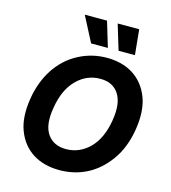

<svg xmlns="http://www.w3.org/2000/svg" viewBox="-137 -1068 1055 1187"><g transform="rotate(15 391.0 -474.5)"><path d="M66.8 -371.8Q74.9 -422.6 92.2 -470.2Q109.4 -517.8 136 -559.7Q162.6 -601.6 199.2 -636Q235.8 -670.5 282.7 -694.6Q365.4 -737.2 459.9 -737.2Q506.7 -737.2 549 -726.6Q591.3 -715.9 626.4 -694.1Q661.6 -672.2 688.7 -639Q715.9 -605.8 733 -560.7Q764.9 -476.2 745 -353.7Q725.5 -236.5 668.3 -155.9Q610.1 -73.5 529.8 -31.8Q449.6 9.9 353 9.9Q306.1 9.9 263.8 -0.5Q221.6 -11 186.1 -32.7Q150.6 -54.3 123.2 -87.5Q95.9 -120.7 78.8 -165.8Q46.9 -249.6 66.8 -371.8ZM239.3 -183.6Q278.8 -126.1 358.7 -126.1Q445.3 -126.1 509.2 -190Q572.4 -253.2 592 -371.8Q610.8 -483.7 572.4 -542.6Q534.8 -601.2 453.8 -601.2Q366.5 -601.2 302.6 -536.6Q238.6 -471.9 219.5 -353.7Q199.9 -241.8 239.3 -183.6ZM399.5 -959.2 448.2 -797.6H340.9L257.1 -959.2ZM605.5 -959.2 621.4 -797.6H516.7L467.7 -959.2Z"/></g></svg>

Font: Inter P
Style: Bold Italic
Weight: 700
Italic angle: 9.39999°
Designer: Rasmus Andersson
Foundry: rsms
Version: Version 3.018;git-588b23468